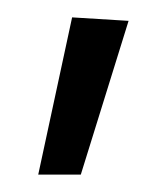

<svg xmlns="http://www.w3.org/2000/svg" viewBox="-20 -650 168 221"><path d="M63 -630 128 -626 73 -449H24Z"/></svg>

Font: GFS Neohellenic Rg
Style: Italic
Weight: 400
Italic angle: -12°
Designer: Takis Katsoulidis and George D. Matthiopoulos
Foundry: Takis Katsoulidis and George D. Matthiopoulos
Version: Version 1.0